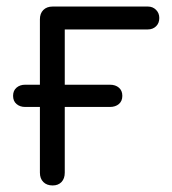

<svg xmlns="http://www.w3.org/2000/svg" viewBox="-20 -567 527 587"><path d="M57 -240Q41 -240 30.5 -249Q20 -258 20 -274Q20 -290 30.5 -299Q41 -308 57 -308H316Q333 -308 343.5 -299Q354 -290 354 -274Q354 -258 343.5 -249Q333 -240 316 -240ZM141 0Q123 0 112.5 -10.5Q102 -21 102 -39V-508Q102 -526 112.5 -536.5Q123 -547 141 -547H432Q447 -547 457 -537Q467 -527 467 -512Q467 -496 457 -486.5Q447 -477 432 -477H178V-39Q178 -21 168 -10.5Q158 0 141 0Z"/></svg>

Font: Comfortaa
Style: Regular
Weight: 400
Designer: Johan Aakerlund
Foundry: Johan Aakerlund
Version: Version 3.104; ttfautohint (v1.8.1.43-b0c9)